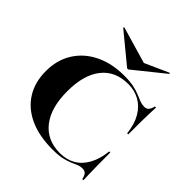

<svg xmlns="http://www.w3.org/2000/svg" viewBox="-206 -937 1106 1106"><g transform="rotate(45 347.0 -384.0)"><path d="M387.1 11.3Q278.2 11.3 200.8 -24.2Q123.4 -59.7 82.3 -125.4Q41.1 -191.1 41.1 -281.5Q41.1 -372.6 83.9 -440.3Q126.6 -508.1 203.2 -545.2Q279.8 -582.3 380.6 -582.3Q426.6 -582.3 458.1 -575.4Q489.5 -568.5 510.9 -559.3Q532.3 -550 550.4 -543.1Q568.5 -536.3 587.1 -536.3Q604.8 -536.3 614.5 -547.2Q624.2 -558.1 629.8 -581.5H638.7Q637.9 -560.5 636.7 -534.3Q635.5 -508.1 635.1 -466.9Q634.7 -425.8 634.7 -358.9H625.8Q618.5 -426.6 591.9 -472.2Q565.3 -517.7 523.8 -541.1Q482.3 -564.5 429.8 -564.5Q325 -564.5 267.7 -492.3Q210.5 -420.2 210.5 -286.3Q210.5 -151.6 269 -77.8Q327.4 -4 432.3 -4Q486.3 -4 527 -27.4Q567.7 -50.8 593.5 -97.6Q619.4 -144.4 626.6 -212.1H635.5Q635.5 -147.6 635.9 -106.9Q636.3 -66.1 637.1 -39.9Q637.9 -13.7 638.7 10.5H629.8Q624.2 -14.5 614.9 -24.2Q605.6 -33.9 587.1 -33.9Q568.5 -33.9 552.8 -27Q537.1 -20.2 516.5 -11.3Q496 -2.4 465.7 4.4Q435.5 11.3 387.1 11.3ZM553.2 -779 556.5 -773.4 370.2 -623.4H361.3L179 -773.4L183.1 -779L439.5 -704L354 -689.5Z"/></g></svg>

Font: Playfair 144pt SemiExpanded Black
Style: Regular
Weight: 900
Width: 6
Designer: Claus Eggers Sørensen
Foundry: Claus Eggers Sørensen
Version: Version 2.203